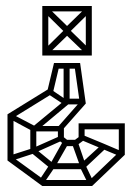

<svg xmlns="http://www.w3.org/2000/svg" viewBox="-20 -620 441 640"><path d="M201 -290 211 -275 96 -179 86 -195ZM146 -326 158 -310 17 -223 5 -239ZM160 -410H180L156 -309H136ZM5 -239H25V-85H5ZM232 -410V-391H191V-410ZM192 -403H212V-275H192ZM81 -196H101V-115H81ZM99 -200H194L188 -182H93ZM190 -171 193 -154 95 -110 91 -127ZM16 -101 133 -16 121 0 5 -85ZM195 -291H256L257 -272H197ZM227 -410H247L266 -275L246 -276ZM173 -196H193V-152H173ZM91 -130 163 -71 151 -56 79 -115ZM256 -291 266 -275 183 -181 173 -197ZM186 -168 211 -148 201 -133 175 -153ZM201 -154H231V-133H201ZM242 -194H262V-156H242ZM253 -171 264 -156 233 -133 222 -148ZM218 -147 237 -154 266 -69H246ZM153 -76H256V-56H151ZM242 -209H396V-189H242ZM319 -138 330 -123 262 -59 250 -75ZM121 -20H284L287 0H121ZM318 -125 326 -141 387 -115 380 -99ZM260 -80 293 -11 275 -5 241 -74ZM376 -189H396V-104L376 -107ZM386 -122 396 -104 287 0 274 -15ZM326 -141 318 -125 249 -154 256 -170ZM92 -127 95 -109 15 -83 11 -101ZM18 -241 98 -199 92 -181 12 -224ZM144 -326 197 -290 191 -273 138 -308ZM203 -410V-391H164V-410ZM286 -600V-582H121V-600ZM272 -600 286 -586 210 -511 201 -531ZM135 -600 207 -530 198 -510 121 -586ZM286 -600V-435H266V-600ZM210 -526V-509H197V-526ZM141 -600V-435H121V-600ZM209 -524 286 -449 272 -435 200 -504ZM283 -453V-435H121V-453ZM198 -524 207 -504 136 -435 122 -449ZM191 -151 210 -145 162 -61 144 -67ZM147 -74 166 -68 126 -9 108 -15Z"/></svg>

Font: Octagon Variable
Style: Regular
Weight: 400
Designer: Alexander Royter, Emma Schmalisch, Felix Willnauer, Friederike Temme, Greta Wachholz, Jason Tsiakas, Julia Baskal, Julia
Foundry: Type Design @ HAW Hamburg
Version: Version 1.000